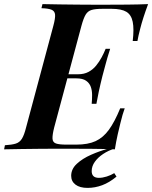

<svg xmlns="http://www.w3.org/2000/svg" viewBox="-60 -728 742 936"><path d="M217 -346 222 -366H411L406 -346ZM321 -366Q350 -366 371.5 -377.5Q393 -389 408.5 -408Q424 -427 435.5 -448.5Q447 -470 455 -490H477Q461 -440 454 -412Q447 -384 439 -356Q435 -338 430.5 -321Q426 -304 421.5 -281Q417 -258 410 -222H387Q389 -243 389 -265Q389 -287 382.5 -305Q376 -323 359.5 -334.5Q343 -346 312 -346ZM587 -528Q594 -587 587 -621.5Q580 -656 556 -670.5Q532 -685 484 -685H439Q405 -685 386.5 -679.5Q368 -674 357.5 -656.5Q347 -639 337 -602L204 -106Q195 -70 196 -52Q197 -34 213 -28.5Q229 -23 263 -23H312Q369 -23 406 -40Q443 -57 471 -95.5Q499 -134 526 -200H548Q543 -187 537.5 -168Q532 -149 527 -128Q522 -109 514 -73.5Q506 -38 500 0Q449 -2 385.5 -2.5Q322 -3 272 -3Q248 -3 211 -3Q174 -3 130.5 -2.5Q87 -2 43 -1.5Q-1 -1 -40 0L-36 -20Q-2 -22 17 -28Q36 -34 47 -52Q58 -70 67 -106L200 -602Q210 -639 208.5 -656.5Q207 -674 191.5 -680.5Q176 -687 142 -688L147 -708Q186 -707 230 -706.5Q274 -706 317.5 -705.5Q361 -705 398 -705Q435 -705 459 -705Q504 -705 560 -705.5Q616 -706 662 -708Q649 -673 639.5 -643.5Q630 -614 624 -590Q619 -572 615.5 -555.5Q612 -539 610 -528ZM497 -3Q468 6 443 22.5Q418 39 402.5 60.5Q387 82 387 106Q387 139 422 139Q440 139 460.5 132.5Q481 126 497 116L508 133Q473 162 438 175Q403 188 367 188Q329 188 308 172Q287 156 287 129Q287 96 314.5 70.5Q342 45 384 26.5Q426 8 467 -3Z"/></svg>

Font: Playfair Display SemiBold
Style: Italic
Weight: 600
Italic angle: -14°
Designer: Claus Eggers Sørensen
Foundry: Claus Eggers Sørensen
Version: Version 1.203